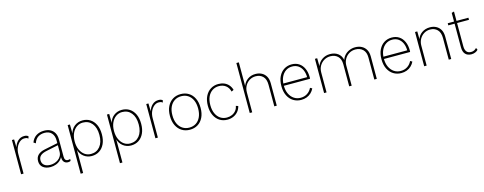

<svg xmlns="http://www.w3.org/2000/svg" viewBox="-31 -1614 6831 2709"><g transform="rotate(-15 3384.5 -260.0)"><path d="M87 0V-500H119L122 -385Q138 -440 176 -475Q214 -510 268 -510Q288 -510 302.5 -505Q317 -500 327 -490L317 -459Q308 -468 296 -472.5Q284 -477 260 -477Q224 -477 192.5 -451Q161 -425 142 -381.5Q123 -338 123 -285V0Z M694 -332Q694 -400 658 -439.5Q622 -479 557 -479Q501 -479 460.5 -452.5Q420 -426 401 -368L371 -387Q393 -447 441 -478.5Q489 -510 558 -510Q611 -510 649 -490Q687 -470 708.5 -431.5Q730 -393 730 -337V-84Q730 -23 779 -23Q789 -23 797 -25Q805 -27 812 -30L810 -1Q804 2 794.5 5Q785 8 771 8Q752 8 734 -0.5Q716 -9 704.5 -29.5Q693 -50 693 -87V-122L704 -125Q696 -80 667 -50Q638 -20 598.5 -5Q559 10 518 10Q450 10 408 -22.5Q366 -55 366 -116Q366 -172 401 -205.5Q436 -239 501 -252L701 -293V-263L520 -225Q461 -213 431.5 -187.5Q402 -162 402 -119Q402 -73 433.5 -47Q465 -21 524 -21Q551 -21 580.5 -29.5Q610 -38 636 -56.5Q662 -75 678 -103.5Q694 -132 694 -171Z M901 210V-500H934L936 -352L933 -358Q949 -430 1000.5 -470Q1052 -510 1120 -510Q1183 -510 1231 -479Q1279 -448 1306.5 -390Q1334 -332 1334 -250Q1334 -169 1306.5 -110.5Q1279 -52 1230.5 -21Q1182 10 1119 10Q1053 10 1002.5 -29Q952 -68 934 -137L937 -143V210ZM1115 -21Q1198 -21 1248 -82Q1298 -143 1298 -250Q1298 -357 1248.5 -418Q1199 -479 1116 -479Q1065 -479 1024.5 -450.5Q984 -422 960.5 -371Q937 -320 937 -250Q937 -181 960.5 -129.5Q984 -78 1023.5 -49.5Q1063 -21 1115 -21Z M1475 210V-500H1508L1510 -352L1507 -358Q1523 -430 1574.5 -470Q1626 -510 1694 -510Q1757 -510 1805 -479Q1853 -448 1880.5 -390Q1908 -332 1908 -250Q1908 -169 1880.5 -110.5Q1853 -52 1804.5 -21Q1756 10 1693 10Q1627 10 1576.5 -29Q1526 -68 1508 -137L1511 -143V210ZM1689 -21Q1772 -21 1822 -82Q1872 -143 1872 -250Q1872 -357 1822.5 -418Q1773 -479 1690 -479Q1639 -479 1598.5 -450.5Q1558 -422 1534.5 -371Q1511 -320 1511 -250Q1511 -181 1534.5 -129.5Q1558 -78 1597.5 -49.5Q1637 -21 1689 -21Z M2049 0V-500H2081L2084 -385Q2100 -440 2138 -475Q2176 -510 2230 -510Q2250 -510 2264.5 -505Q2279 -500 2289 -490L2279 -459Q2270 -468 2258 -472.5Q2246 -477 2222 -477Q2186 -477 2154.5 -451Q2123 -425 2104 -381.5Q2085 -338 2085 -285V0Z M2552 -510Q2618 -510 2668.5 -479Q2719 -448 2747.5 -389.5Q2776 -331 2776 -250Q2776 -169 2747.5 -110.5Q2719 -52 2668.5 -21Q2618 10 2552 10Q2487 10 2436.5 -21Q2386 -52 2357 -110.5Q2328 -169 2328 -250Q2328 -331 2357 -389.5Q2386 -448 2436.5 -479Q2487 -510 2552 -510ZM2552 -479Q2496 -479 2453.5 -451Q2411 -423 2387.5 -372Q2364 -321 2364 -250Q2364 -179 2387.5 -128Q2411 -77 2453.5 -49Q2496 -21 2552 -21Q2609 -21 2651 -48.5Q2693 -76 2716.5 -127.5Q2740 -179 2740 -250Q2740 -322 2716.5 -373Q2693 -424 2651 -451.5Q2609 -479 2552 -479Z M3103 -510Q3150 -510 3188 -494Q3226 -478 3252.5 -447.5Q3279 -417 3291 -374L3258 -358Q3244 -416 3203 -447.5Q3162 -479 3102 -479Q3049 -479 3007 -451.5Q2965 -424 2941.5 -373Q2918 -322 2918 -250Q2918 -179 2941.5 -127.5Q2965 -76 3006 -48.5Q3047 -21 3101 -21Q3142 -21 3176.5 -36.5Q3211 -52 3234 -80.5Q3257 -109 3263 -148L3296 -137Q3285 -92 3257.5 -59Q3230 -26 3189.5 -8Q3149 10 3101 10Q3037 10 2988 -21Q2939 -52 2910.5 -110.5Q2882 -169 2882 -250Q2882 -331 2911 -389.5Q2940 -448 2990 -479Q3040 -510 3103 -510Z M3427 0V-730H3463V-386Q3483 -442 3531.5 -476.5Q3580 -511 3645 -511Q3697 -511 3737 -489.5Q3777 -468 3799.5 -427.5Q3822 -387 3822 -327V-1H3786V-317Q3786 -398 3745.5 -438.5Q3705 -479 3640 -479Q3592 -479 3552 -455.5Q3512 -432 3487.5 -389.5Q3463 -347 3463 -291V0Z M4179 10Q4115 10 4064.5 -21Q4014 -52 3985 -110.5Q3956 -169 3956 -250Q3956 -332 3984.5 -390Q4013 -448 4062 -479Q4111 -510 4173 -510Q4236 -510 4281 -480Q4326 -450 4350.5 -395.5Q4375 -341 4375 -268Q4375 -262 4374.5 -256.5Q4374 -251 4373 -246H3978V-279H4358L4340 -272Q4340 -335 4320 -381Q4300 -427 4262.5 -453Q4225 -479 4172 -479Q4120 -479 4079 -451Q4038 -423 4014.5 -372Q3991 -321 3991 -250Q3991 -179 4015.5 -128Q4040 -77 4082 -49Q4124 -21 4178 -21Q4234 -21 4276 -48.5Q4318 -76 4340 -123L4369 -107Q4352 -71 4324 -44.5Q4296 -18 4259 -4Q4222 10 4179 10Z M4513 0V-500H4546L4548 -384Q4568 -441 4618.5 -475.5Q4669 -510 4734 -510Q4802 -510 4848.5 -476Q4895 -442 4909 -377Q4921 -417 4949 -447Q4977 -477 5017 -494Q5057 -511 5101 -511Q5154 -511 5195 -490Q5236 -469 5259.5 -428.5Q5283 -388 5283 -327V-1H5247V-324Q5247 -400 5205.5 -440Q5164 -480 5097 -480Q5046 -480 5005.5 -455.5Q4965 -431 4940.5 -388.5Q4916 -346 4916 -294V0H4880V-322Q4880 -399 4838.5 -439Q4797 -479 4730 -479Q4682 -479 4640.5 -455Q4599 -431 4574 -388.5Q4549 -346 4549 -290V0Z M5641 10Q5577 10 5526.5 -21Q5476 -52 5447 -110.5Q5418 -169 5418 -250Q5418 -332 5446.5 -390Q5475 -448 5524 -479Q5573 -510 5635 -510Q5698 -510 5743 -480Q5788 -450 5812.5 -395.5Q5837 -341 5837 -268Q5837 -262 5836.5 -256.5Q5836 -251 5835 -246H5440V-279H5820L5802 -272Q5802 -335 5782 -381Q5762 -427 5724.5 -453Q5687 -479 5634 -479Q5582 -479 5541 -451Q5500 -423 5476.5 -372Q5453 -321 5453 -250Q5453 -179 5477.5 -128Q5502 -77 5544 -49Q5586 -21 5640 -21Q5696 -21 5738 -48.5Q5780 -76 5802 -123L5831 -107Q5814 -71 5786 -44.5Q5758 -18 5721 -4Q5684 10 5641 10Z M5975 0V-500H6008L6010 -369L6006 -374Q6023 -438 6074 -474Q6125 -510 6193 -510Q6245 -510 6285 -488.5Q6325 -467 6347.5 -426.5Q6370 -386 6370 -326V0H6334V-316Q6334 -397 6293.5 -438Q6253 -479 6188 -479Q6140 -479 6100 -455Q6060 -431 6035.5 -388.5Q6011 -346 6011 -290V0Z M6581 -637V-130Q6581 -77 6603 -50Q6625 -23 6667 -23Q6693 -23 6712.5 -32.5Q6732 -42 6748 -60L6762 -30Q6746 -12 6720.5 -1Q6695 10 6664 10Q6608 10 6576.5 -23.5Q6545 -57 6545 -125V-627ZM6755 -500V-469H6453V-500Z"/></g></svg>

Font: Kantumruy Pro ExtraLight
Style: Regular
Weight: 250
Version: Version 1.002